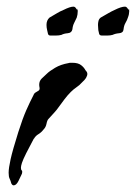

<svg xmlns="http://www.w3.org/2000/svg" viewBox="-20 -553 409 578"><path d="M21 5Q17 5 14 -1Q12 -9 9 -15Q6 -21 6 -33Q6 -47 12 -74Q18 -101 35 -155Q48 -196 59 -221Q70 -246 82 -269V-270Q85 -274 91 -277Q97 -280 99 -283H98Q100 -285 99 -289.5Q98 -294 98 -298Q98 -309 105.5 -316.5Q113 -324 121 -331Q129 -339 146 -349Q163 -359 186 -363Q189 -364 192 -364Q195 -364 198 -364Q215 -364 224 -357Q233 -350 237 -342Q239 -340 241 -337Q243 -334 243 -330Q243 -326 239.5 -319.5Q236 -313 225 -303Q220 -297 210.5 -290.5Q201 -284 193 -276Q183 -266 174 -254Q165 -242 157 -231Q150 -221 142 -212.5Q134 -204 126 -195Q122 -191 120 -180.5Q118 -170 111 -163Q104 -154 95.5 -149Q87 -144 82 -135V-136Q77 -127 71 -115Q65 -103 59 -92Q49 -72 46 -62.5Q43 -53 43 -48Q43 -42 45.5 -40Q48 -38 46 -30Q42 -21 35.5 -8Q29 5 21 5ZM287 -446Q280 -446 278.5 -451Q277 -456 276 -462Q276 -465 275.5 -469.5Q275 -474 275 -478Q275 -484 276.5 -490Q278 -496 283 -500Q297 -508 306.5 -513.5Q316 -519 325 -523Q345 -533 356 -533Q361 -533 364.5 -527Q368 -521 368 -525V-526Q368 -528 368.5 -526Q369 -524 369 -519Q369 -515 368 -510Q367 -505 365 -500Q363 -493 358 -484.5Q353 -476 352 -465Q351 -454 339 -453Q327 -452 319 -448Q312 -446 302.5 -446Q293 -446 288 -446ZM132 -446Q126 -446 124.5 -451Q123 -456 122 -462Q120 -470 120 -478Q120 -492 129 -500Q143 -508 152 -513.5Q161 -519 171 -523Q191 -533 201 -533Q206 -533 209.5 -527Q213 -521 213 -525V-526Q213 -528 213.5 -526Q214 -524 214 -519Q214 -509 211 -500Q208 -493 203.5 -484.5Q199 -476 198 -465Q196 -454 184 -453Q172 -452 165 -448Q158 -446 148 -446Q138 -446 133 -446Z"/></svg>

Font: Vujahday Script
Style: Regular
Weight: 400
Designer: Robert E. Leuschke
Foundry: Robert E. Leuschke
Version: Version 1.010; ttfautohint (v1.8.3)